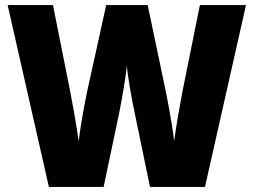

<svg xmlns="http://www.w3.org/2000/svg" viewBox="-20 -734 995 754"><path d="M946 -714H765L696 -372C687 -325 670 -230 664 -179C656 -252 632 -374 620 -428L560 -714H397L334 -428C321 -375 298 -256 289 -179C282 -233 264 -333 256 -373L188 -714H10L172 0H387L449 -295C456 -331 474 -426 478 -477C483 -422 500 -332 508 -295L569 0H785Z"/></svg>

Font: Noto Sans Gujarati UI SemiCondensed Black
Style: Regular
Weight: 900
Width: 4
Designer: Jelle Bosma - Monotype Design Team, Universal Thirst
Foundry: Monotype Imaging Inc.
Version: Version 2.106